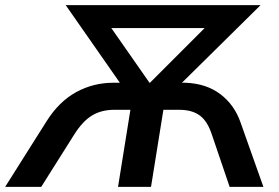

<svg xmlns="http://www.w3.org/2000/svg" viewBox="-56 -725 1084 745"><path d="M-36 0 125 -255Q173 -331 239.5 -367.5Q306 -404 385 -404H409L199 -705H955L650 -404H663Q744 -401 798.5 -360Q853 -319 877 -251L966 0H835L766 -203Q749 -255 719 -277Q689 -299 639 -299H578L530 0H402L450 -299H388Q337 -299 300.5 -276.5Q264 -254 232 -203L104 0ZM524 -404H526L738 -616H376Z"/></svg>

Font: Nunito Sans
Style: Bold Italic
Weight: 700
Italic angle: -9°
Designer: Vernon Adams
Foundry: Vernon Adams
Version: Version 3.006; ttfautohint (v1.8.3)